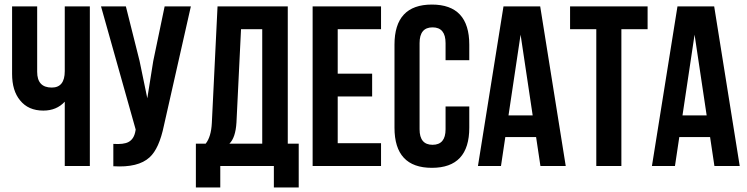

<svg xmlns="http://www.w3.org/2000/svg" viewBox="-20 -728 3275 842"><path d="M374 -700V0H264V-282Q228 -243 170 -243Q104 -243 68 -288Q33 -330 33 -404V-700H143V-413Q143 -344 207 -344Q264 -344 264 -416V-700Z M699 -178Q678 -76 636 -38Q586 8 477 1V-97Q522 -94 543 -105Q568 -118 574 -154L575 -160L423 -700H532L592 -461L626 -297L652 -460L702 -700H817Z M1181 94V0H946V94H839V-98H882Q906 -128 909 -189L934 -700H1242V-98H1290V94ZM1017 -191Q1013 -124 986 -98H1130V-600H1037Z M1461 -405H1612V-305H1461V-100H1651V0H1351V-700H1651V-600H1461Z M2038 -261V-168Q2038 8 1874 8Q1710 8 1710 -168V-532Q1710 -708 1874 -708Q2038 -708 2038 -532V-464H1934V-539Q1934 -608 1877 -608Q1820 -608 1820 -539V-161Q1820 -93 1877 -93Q1934 -93 1934 -161V-261Z M2461 0H2350L2331 -127H2196L2177 0H2076L2188 -700H2349ZM2210 -222H2316L2263 -576Z M2480 -700H2820V-600H2705V0H2595V-600H2480Z M3224 0H3113L3094 -127H2959L2940 0H2839L2951 -700H3112ZM2973 -222H3079L3026 -576Z"/></svg>

Font: Adderley Bold
Style: Regular
Weight: 700
Designer: gorohovskiy
Version: Version 1.003 November 13, 2017